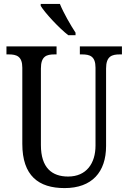

<svg xmlns="http://www.w3.org/2000/svg" viewBox="-20 -951 656 981"><path d="M329 -771H366V-784C341 -822 304 -886 286 -931H188V-921C209 -886 282 -807 329 -771ZM310 10C450 10 522 -72 522 -205V-601C522 -664 552 -673 592 -673H603V-714H388V-673H399C439 -673 468 -664 468 -605V-207C468 -117 422 -49 328 -49C246 -49 189 -93 189 -210V-601C189 -664 218 -673 258 -673H269V-714H13V-673H25C64 -673 94 -664 94 -605V-216C94 -53 177 10 310 10Z"/></svg>

Font: Noto Serif Ethiopic Cn
Style: Regular
Weight: 400
Width: 3
Designer: Monotype Design Team
Foundry: Monotype Imaging Inc.
Version: Version 2.102